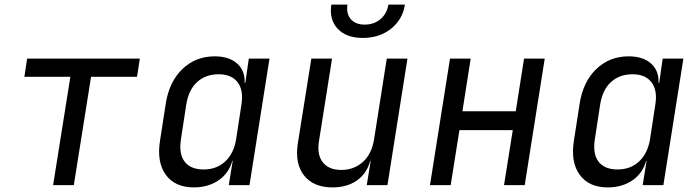

<svg xmlns="http://www.w3.org/2000/svg" viewBox="-20 -805 3040 835"><path d="M211 0 286 -471H86L98 -550H588L576 -471H376L301 0Z M823 10Q741 10 701 -45Q661 -100 676 -194L701 -355Q716 -450 773.5 -505Q831 -560 914 -560Q976 -560 1011 -529Q1046 -498 1044 -445H1047L1062 -550H1152L1065 0H975L992 -105H990Q975 -51 930 -20.5Q885 10 823 10ZM866 -68Q922 -68 959.5 -103Q997 -138 1007 -200L1030 -350Q1040 -412 1013.5 -447Q987 -482 931 -482Q874 -482 837 -448Q800 -414 790 -350L767 -200Q757 -136 783 -102Q809 -68 866 -68Z M1426 10Q1344 10 1303 -41Q1262 -92 1275 -180L1334 -550H1424L1367 -190Q1358 -132 1384 -99Q1410 -66 1464 -66Q1520 -66 1558.5 -101Q1597 -136 1607 -200L1662 -550H1752L1665 0H1575L1592 -105H1590Q1575 -50 1532 -20Q1489 10 1426 10ZM1558 -640Q1486 -640 1448.5 -680Q1411 -720 1421 -785H1491Q1485 -746 1505.5 -722Q1526 -698 1566 -698Q1607 -698 1635 -722Q1663 -746 1669 -785H1741Q1731 -720 1680.5 -680Q1630 -640 1558 -640Z M1850 0 1937 -550H2027L1991 -321H2223L2259 -550H2349L2262 0H2172L2210 -239H1978L1940 0Z M2623 10Q2541 10 2501 -45Q2461 -100 2476 -194L2501 -355Q2516 -450 2573.5 -505Q2631 -560 2714 -560Q2776 -560 2811 -529Q2846 -498 2844 -445H2847L2862 -550H2952L2865 0H2775L2792 -105H2790Q2775 -51 2730 -20.5Q2685 10 2623 10ZM2666 -68Q2722 -68 2759.5 -103Q2797 -138 2807 -200L2830 -350Q2840 -412 2813.5 -447Q2787 -482 2731 -482Q2674 -482 2637 -448Q2600 -414 2590 -350L2567 -200Q2557 -136 2583 -102Q2609 -68 2666 -68Z"/></svg>

Font: NKDuy Mono
Style: Italic
Weight: 400
Italic angle: -9°
Monospace: yes
Designer: NKDuy
Foundry: NKDuy
Version: Version 2.251; ttfautohint (v1.8.4.7-5d5b)